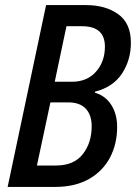

<svg xmlns="http://www.w3.org/2000/svg" viewBox="-20 -734 534 754"><path d="M10 0 161 -714H318Q394 -714 444 -678.5Q494 -643 494 -566Q494 -498 459 -445Q424 -392 353 -374V-370Q394 -358 417 -322Q440 -286 440 -236Q440 -168 411.5 -114.5Q383 -61 328.5 -30.5Q274 0 198 0ZM263 -413Q322 -413 357 -452.5Q392 -492 392 -551Q392 -631 302 -631H241L195 -413ZM200 -84Q270 -84 305 -128.5Q340 -173 340 -238Q340 -283 316.5 -307.5Q293 -332 248 -332H178L125 -84Z"/></svg>

Font: Noto Sans Condensed Medium
Style: Italic
Weight: 500
Width: 3
Italic angle: -12°
Designer: Monotype Design Team
Foundry: Monotype Imaging Inc.
Version: Version 2.013; ttfautohint (v1.8.4.7-5d5b)